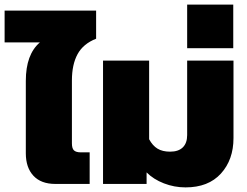

<svg xmlns="http://www.w3.org/2000/svg" viewBox="-45 -798 1073 833"><path d="M67 -133V-447Q67 -562 128 -614H-25V-752H372V-630Q316 -608 291.5 -563Q267 -518 267 -449V-176Q267 -154 276 -145.5Q285 -137 306 -137H344V0H195Q133 0 100 -35.5Q67 -71 67 -133Z M591 -50V0H402V-535H602V-194Q617 -166 638.5 -153Q660 -140 693 -140Q729 -140 748 -158.5Q767 -177 767 -212V-535H968V-199Q968 -105 913.5 -45Q859 15 760 15Q711 15 666 -2.5Q621 -20 591 -50Z M767 -778H967V-589H767Z"/></svg>

Font: Prompt ExtraBold
Style: Regular
Weight: 800
Designer: Katatrad Team
Foundry: CadsonDemak
Version: Version 1.001